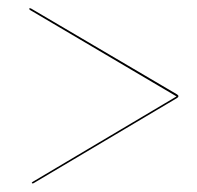

<svg xmlns="http://www.w3.org/2000/svg" viewBox="-20 -572 472 459"><path d="M50 -551Q50 -552.5 51.5 -552.5Q52.5 -552.5 54.5 -551.5L403 -346.5Q406.5 -344.5 406.5 -342Q406.5 -339.5 403 -337.5L61 -134.5Q59.5 -133.5 58 -133.5Q56 -133.5 56 -135Q56 -136 58.5 -137.5L402 -341.5L52 -548Q50 -549 50 -551Z"/></svg>

Font: Fraunces 144pt S000 Thin
Style: Regular
Weight: 100
Version: Version 1.000; ttfautohint (v1.8.3)